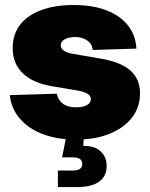

<svg xmlns="http://www.w3.org/2000/svg" viewBox="-20 -552 605 776"><path d="M287.1 12.2Q210.9 12.2 152.8 -10Q94.7 -32.2 60.1 -72.8Q25.4 -113.3 19.5 -167.5L209.5 -173.3Q214.4 -148.4 233.6 -133.3Q252.9 -118.2 286.6 -118.2Q315.4 -118.2 331.3 -127.2Q347.2 -136.2 347.2 -151.4Q347.2 -165 332.8 -173.6Q318.4 -182.1 288.6 -187L191.9 -203.1Q113.3 -216.3 72.3 -255.6Q31.2 -294.9 31.2 -357.9Q31.2 -412.1 60.5 -450.9Q89.8 -489.7 145.3 -510.7Q200.7 -531.7 277.8 -531.7Q354.5 -531.7 410.2 -510.3Q465.8 -488.8 497.1 -449.5Q528.3 -410.2 531.2 -355.5L354.5 -350.1Q353 -373.5 333.3 -387.9Q313.5 -402.3 284.7 -402.3Q257.3 -402.3 241.5 -393.1Q225.6 -383.8 225.6 -368.7Q225.6 -356.4 237.8 -347.4Q250 -338.4 274.4 -334.5L385.3 -315.4Q467.3 -301.8 506.6 -267.3Q545.9 -232.9 545.9 -174.3Q545.9 -118.7 513.4 -76.7Q481 -34.7 422.6 -11.2Q364.3 12.2 287.1 12.2ZM213.9 204.1V137.2H273.4Q293.5 137.2 303 130.6Q312.5 124 312.5 110.4Q312.5 97.2 303 90.6Q293.5 84 273.4 84H231L251.5 -19.5H318.4V0L316.9 38.1Q361.8 36.6 386.5 59.6Q411.1 82.5 411.1 118.2Q411.1 160.6 380.4 182.4Q349.6 204.1 291 204.1Z"/></svg>

Font: Inter 28pt Black
Style: Regular
Weight: 900
Designer: Rasmus Andersson
Foundry: rsms
Version: Version 4.001;git-66647c0bb